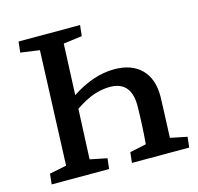

<svg xmlns="http://www.w3.org/2000/svg" viewBox="-102 -808 946 917"><g transform="rotate(-15 370.5 -350.0)"><path d="M262.2 -382.8Q370.1 -454.1 473.1 -454.1Q559.1 -454.1 606.7 -406.5Q654.3 -358.9 653.8 -272Q653.3 -239.3 646 -68.8L729 -51.8L723.1 0H439.9L445.8 -51.8L526.9 -68.8Q534.7 -159.2 536.1 -251Q539.1 -377.9 431.2 -377.9Q391.6 -377.9 351.1 -364Q310.5 -350.1 259.8 -315.9L249 -68.8L333 -51.8L327.1 0H43L48.8 -51.8L132.8 -68.8L154.8 -633.8L61 -647L66.9 -700.2H371.1L365.2 -647L272.9 -634.8Z"/></g></svg>

Font: Literata Book SemiBold
Style: Italic
Weight: 600
Italic angle: -3°
Designer: Latin by Veronika Burian and Jose Scaglione. Greek by Irene Vlachou. Cyrillic by Vera Evstafieva
Foundry: TypeTogether
Version: Version 1.003;PS 001.003;hotconv 1.0.88;makeotf.lib2.5.64775